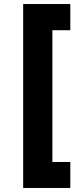

<svg xmlns="http://www.w3.org/2000/svg" viewBox="-20 -781 414 953"><path d="M95 -761H329V-631H240V23H329V152H95Z"/></svg>

Font: Synthetic
Style: Bold
Weight: 700
Designer: Santiago Orozco
Foundry: Typemade
Version: Version 2.000; ttfautohint (v1.8.4.7-5d5b)